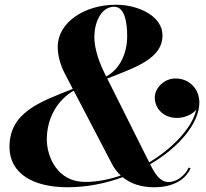

<svg xmlns="http://www.w3.org/2000/svg" viewBox="-20 -780 871 810"><path d="M784 -70.5 776 -73C759.5 -36.5 722 -12 692 -12C654 -12 632.5 -49.5 615.5 -83L613.5 -87C738 -160 821 -262 821 -347.5C821 -403.5 780.5 -449 720 -449C673 -449 633 -409 633 -368.5C633 -323.5 668.5 -282.5 726 -282.5C758.5 -282.5 791.5 -297 808 -317.5C791 -242 711.5 -156.5 609.5 -95L432.5 -448.5C552 -496 665.5 -532.5 665.5 -631C665.5 -711 566 -760 469 -760C333.5 -760 223.5 -683 223.5 -583C223.5 -548 233 -509 253.5 -469.5L287 -405C146.5 -349.5 20 -305.5 20 -160C20 -47 121.5 10 264.5 10C346 10 425.5 -6 497.5 -32.5C531 -5 575.5 10 630 10C716.5 10 765 -26.5 784 -70.5ZM422 -469.5C388.5 -536.5 378 -589 378 -624C378 -682 404.5 -751.5 462 -751.5C504.5 -751.5 516.5 -689.5 516.5 -628C516.5 -555.5 486.5 -489 428 -457.5ZM177.5 -192C177.5 -281.5 222 -358 291 -397.5L451 -91C461 -71 474 -53.5 489.5 -39.5C440 -22.5 388.5 -12.5 339 -12.5C222.5 -12.5 177.5 -118 177.5 -192Z"/></svg>

Font: Bodoni* 24pt
Style: Bold Italic
Weight: 700
Italic angle: -13°
Version: Version 2.3